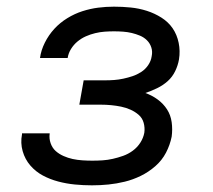

<svg xmlns="http://www.w3.org/2000/svg" viewBox="-20 -548 640 576"><path d="M256 8Q230 8 204.5 5.5Q179 3 154.5 -3.5Q130 -10 108.5 -21.5Q87 -33 71 -51.5Q55 -70 48 -94.5Q41 -119 46 -145V-148H129V-147Q127 -132 132 -118Q137 -104 147 -95Q157 -86 170.5 -80Q184 -74 198 -71Q212 -68 227 -67Q242 -66 257 -66Q273 -66 288 -67Q303 -68 318.5 -71.5Q334 -75 349.5 -80.5Q365 -86 378.5 -96Q392 -106 401 -120Q410 -134 413 -150Q415 -165 411 -179.5Q407 -194 396 -203.5Q385 -213 371.5 -219Q358 -225 343.5 -228Q329 -231 313.5 -232.5Q298 -234 282 -234H218L231 -307H295Q309 -307 322.5 -308Q336 -309 350 -312Q364 -315 377.5 -319.5Q391 -324 403.5 -332Q416 -340 424.5 -352.5Q433 -365 435 -379Q438 -393 434 -405.5Q430 -418 421 -427Q412 -436 400 -441Q388 -446 375.5 -449Q363 -452 349.5 -453Q336 -454 322 -454Q308 -454 294 -453Q280 -452 265.5 -448.5Q251 -445 237.5 -439Q224 -433 212.5 -423.5Q201 -414 193 -401Q185 -388 183 -374H100Q103 -397 114.5 -420Q126 -443 143 -461.5Q160 -480 182 -493.5Q204 -507 227.5 -514.5Q251 -522 274.5 -525Q298 -528 322 -528Q347 -528 372 -525.5Q397 -523 420.5 -515.5Q444 -508 464.5 -495Q485 -482 498 -463Q511 -444 516 -419.5Q521 -395 517 -370Q514 -352 505.5 -334.5Q497 -317 483 -304.5Q469 -292 451.5 -283.5Q434 -275 416 -269Q436 -262 453 -249.5Q470 -237 481 -220Q492 -203 495 -181.5Q498 -160 495 -138Q490 -113 478 -90Q466 -67 446 -49.5Q426 -32 402.5 -20.5Q379 -9 354.5 -3Q330 3 305.5 5.5Q281 8 256 8Z"/></svg>

Font: Iosevka Custom Oblique
Style: Regular
Weight: 400
Italic angle: -9°
Designer: Belleve Invis
Foundry: Belleve Invis
Version: Version 27.0.1